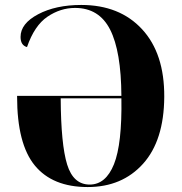

<svg xmlns="http://www.w3.org/2000/svg" viewBox="-20 -745 735 775"><path d="M334 10Q473 10 557.5 -84Q642 -178 643 -354Q644 -529 553.5 -627Q463 -725 308 -725Q205 -725 134 -687.5Q63 -650 63 -596Q63 -562 89 -555Q119 -642 171.5 -677.5Q224 -713 283 -713Q380 -713 424.5 -625.5Q469 -538 470 -358H49V-355Q49 -164 120.5 -77Q192 10 334 10ZM342 0Q276 0 251 -81Q226 -162 225 -348H470Q473 -164 440 -82Q407 0 342 0Z"/></svg>

Font: Noto Serif Display SemiCondensed Extra
Style: Regular
Weight: 800
Width: 4
Designer: Monotype Design Team
Foundry: Monotype Imaging Inc.
Version: Version 1.900